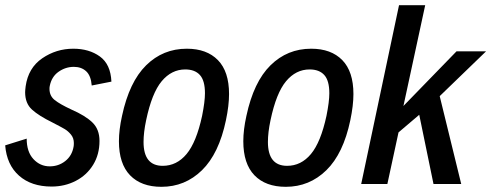

<svg xmlns="http://www.w3.org/2000/svg" viewBox="-30 -710 1896 741"><path d="M-10 -149 73 -175Q73 -124 99 -96Q125 -68 162 -68Q196 -68 222 -88.5Q248 -109 254 -144Q255 -149 255 -158Q255 -177 244 -190.5Q233 -204 219.5 -212Q206 -220 171 -238Q120 -263 93.5 -287Q67 -311 67 -354Q67 -361 69 -377Q79 -448 133 -485Q187 -522 253 -522Q314 -522 355.5 -492Q397 -462 400 -395L324 -380Q321 -418 302.5 -435Q284 -452 255 -452Q223 -452 196 -433Q169 -414 162 -378Q161 -374 161 -367Q161 -340 181 -324Q201 -308 246 -287Q299 -264 326.5 -237.5Q354 -211 354 -166Q354 -114 329.5 -74Q305 -34 262.5 -12Q220 10 169 10Q91 10 43.5 -32Q-4 -74 -10 -149Z M429 -165Q429 -209 441 -263Q469 -394 534 -458Q599 -522 691 -522Q768 -522 811 -478Q854 -434 854 -347Q854 -303 842 -246Q815 -117 749.5 -53Q684 11 593 11Q515 11 472 -33.5Q429 -78 429 -165ZM750 -263Q761 -318 761 -350Q761 -399 741.5 -420.5Q722 -442 685 -442Q632 -442 594 -396.5Q556 -351 534 -246Q524 -199 524 -162Q524 -70 598 -70Q652 -70 690 -115.5Q728 -161 750 -263Z M909 -165Q909 -209 921 -263Q949 -394 1014 -458Q1079 -522 1171 -522Q1248 -522 1291 -478Q1334 -434 1334 -347Q1334 -303 1322 -246Q1295 -117 1229.5 -53Q1164 11 1073 11Q995 11 952 -33.5Q909 -78 909 -165ZM1230 -263Q1241 -318 1241 -350Q1241 -399 1221.5 -420.5Q1202 -442 1165 -442Q1112 -442 1074 -396.5Q1036 -351 1014 -246Q1004 -199 1004 -162Q1004 -70 1078 -70Q1132 -70 1170 -115.5Q1208 -161 1230 -263Z M1667 -339 1750 0H1643L1588 -267L1508 -199L1465 0H1364L1510 -690H1611L1527 -301L1732 -512H1846Z"/></svg>

Font: Decalotype Medium Italic
Style: Regular
Weight: 500
Italic angle: -12°
Designer: Alfredo Marco Pradil
Foundry: Alfredo Marco Pradil
Version: Version 1.0